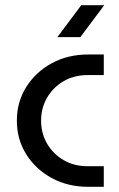

<svg xmlns="http://www.w3.org/2000/svg" viewBox="-20 -720 460 740"><path d="M320 0Q241 0 179 -34Q117 -68 81 -125.5Q45 -183 45 -255Q45 -327 81 -384.5Q117 -442 179 -476Q241 -510 320 -510H380V-430.6H316.8Q266 -430.6 225.7 -407.4Q185.4 -384.2 161.9 -344.3Q138.4 -304.4 138.4 -255Q138.4 -205.6 161.9 -165.7Q185.4 -125.8 225.7 -102.6Q266 -79.4 316.8 -79.4H380V0ZM201.2 -577 293.2 -700H381.8L289.8 -577Z"/></svg>

Font: MuseoModerno Thin
Style: Regular
Weight: 100
Designer: Pablo Cosgaya, Héctor Gatti, Marcela Romero, and the Authors of The MuseoModerno Project.
Foundry: Omnibus-Type Team
Version: Version 1.003